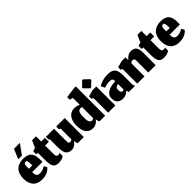

<svg xmlns="http://www.w3.org/2000/svg" viewBox="156 -1224 2019 2019"><g transform="rotate(-45 1165.5 -215.0)"><path d="M116 -322H170.7L250.3 -432H162.7ZM175.7 -172.3H125V-200.3Q125 -212.3 125.8 -220.2Q126.7 -228 129.7 -235.5Q132.7 -243 139 -246.5Q145.3 -250 155.3 -250Q167 -250 171.3 -232.3Q175.7 -214.7 175.7 -172.3ZM149 7Q169 7 191 2.3Q213 -2.3 236.8 -15.8Q260.7 -29.3 273 -49.3L253.3 -83Q244 -74.3 230.2 -68Q216.3 -61.7 202.8 -58.7Q189.3 -55.7 177.7 -55.7Q165.7 -55.7 157.3 -57.7Q149 -59.7 141 -65.7Q133 -71.7 128.8 -84.3Q124.7 -97 124.7 -116.7V-123H277V-160Q277 -228.3 248.7 -259.2Q220.3 -290 154.7 -290Q86.3 -290 48.3 -251.7Q10.3 -213.3 10.3 -138.7Q10.3 -107.3 17.7 -81.8Q25 -56.3 40.8 -36Q56.7 -15.7 84.2 -4.3Q111.7 7 149 7Z M391 7Q413.7 7 432.2 2Q450.7 -3 458.7 -7.8Q466.7 -12.7 471.7 -17.7V-63Q468 -60 462.3 -58.3Q456.7 -56.7 449.7 -56.7Q433.7 -56.7 426 -65.3Q418.3 -74 418.3 -100.7V-224.7H474V-283.3H419.3V-361H360.7L326.7 -283.3L287.3 -271V-224.7H310.3V-111.3Q310.3 -47 328.2 -20Q346 7 391 7Z M666 -44.3 676.3 0H768.7V-283.3H641.7V-245L659.7 -233V-76.3Q658.7 -75.7 656.8 -74.2Q655 -72.7 654.2 -72Q653.3 -71.3 651.7 -70.2Q650 -69 649 -68.3Q648 -67.7 646.3 -66.8Q644.7 -66 643.5 -65.7Q642.3 -65.3 640.7 -64.8Q639 -64.3 637.3 -64.2Q635.7 -64 633.7 -64Q619.7 -64 614.3 -71.2Q609 -78.3 609.3 -93.3V-283.3H488.3V-245L500 -233V-114.3Q500 -49 520.2 -21Q540.3 7 587.3 7Q602.3 7 617 0.5Q631.7 -6 641.7 -15.2Q651.7 -24.3 657.8 -32Q664 -39.7 666 -44.3Z M1001.3 0H1086.3V-436.7H1060.3L942.3 -420V-383.3L979 -371V-270Q966.7 -276.7 949.7 -281.3Q932.7 -286 911 -286Q874.7 -286 849 -266Q823.3 -246 811.3 -213.2Q799.3 -180.3 799.3 -138.3Q799.3 -71.3 825 -33.7Q850.7 4 905.7 4Q920 4 933 0Q946 -4 954.7 -9.3Q963.3 -14.7 971 -21.8Q978.7 -29 982.2 -33.7Q985.7 -38.3 988.3 -43ZM954.3 -61.3Q937.3 -61.3 926.3 -77.3Q915.3 -93.3 915.3 -124.7V-171.3Q915.7 -239.3 960 -239.7Q968.7 -239.7 979 -237.3V-69.7Q973 -65.7 966.7 -63.5Q960.3 -61.3 954.3 -61.3Z M1131 0H1238.3V-283.3H1182.7L1111 -263.7V-228L1131 -215.7ZM1179.3 -314H1192L1249 -369V-380.7L1192 -435.3H1179.3L1124.7 -380.7V-369Z M1428.7 -29.7 1439.3 0H1530.7L1521.3 -26V-161.7Q1521.3 -198.3 1515.7 -222.2Q1510 -246 1496.5 -261.5Q1483 -277 1461.3 -283.5Q1439.7 -290 1406.3 -290Q1368.7 -290 1332.3 -278.8Q1296 -267.7 1273.3 -253L1294.7 -207.7Q1307.3 -214.3 1329.7 -219.2Q1352 -224 1372.7 -224Q1396.7 -224 1407.5 -215.7Q1418.3 -207.3 1418.3 -187V-181Q1407 -181 1394.7 -180Q1382.3 -179 1366.7 -176Q1351 -173 1336.8 -168.5Q1322.7 -164 1308.7 -156.2Q1294.7 -148.3 1284.7 -138.3Q1274.7 -128.3 1268.3 -113.8Q1262 -99.3 1262 -82Q1262 7 1352 7Q1365.3 7 1378 3.2Q1390.7 -0.7 1399.5 -6Q1408.3 -11.3 1415.2 -16.7Q1422 -22 1425.3 -26ZM1402.3 -51.7Q1374 -51.7 1374 -93.3Q1374 -116.7 1386 -127.8Q1398 -139 1418.3 -139V-59Q1418.3 -59 1416.3 -57.2Q1414.3 -55.3 1410.5 -53.5Q1406.7 -51.7 1402.3 -51.7Z M1671.3 0V-194.3Q1672 -195 1673.8 -196.5Q1675.7 -198 1676.5 -198.7Q1677.3 -199.3 1679.2 -200.8Q1681 -202.3 1682 -203Q1683 -203.7 1684.7 -204.8Q1686.3 -206 1687.7 -206.5Q1689 -207 1690.8 -207.8Q1692.7 -208.7 1694.2 -209Q1695.7 -209.3 1697.5 -209.7Q1699.3 -210 1701.3 -210Q1729 -210 1728 -178.7V0H1838V-169Q1838 -171.3 1838.3 -175.3Q1838.3 -179.3 1838.3 -181.3Q1838.3 -240 1819.5 -265Q1800.7 -290 1755 -290Q1742 -290 1728.5 -284.8Q1715 -279.7 1705.3 -272.5Q1695.7 -265.3 1687.8 -258Q1680 -250.7 1676 -245.3L1672 -240.3V-283.3H1615.3L1543.7 -263.7V-228L1563.7 -215.7V0Z M1958 7Q1980.7 7 1999.2 2Q2017.7 -3 2025.7 -7.8Q2033.7 -12.7 2038.7 -17.7V-63Q2035 -60 2029.3 -58.3Q2023.7 -56.7 2016.7 -56.7Q2000.7 -56.7 1993 -65.3Q1985.3 -74 1985.3 -100.7V-224.7H2041V-283.3H1986.3V-361H1927.7L1893.7 -283.3L1854.3 -271V-224.7H1877.3V-111.3Q1877.3 -47 1895.2 -20Q1913 7 1958 7Z M2219.7 -172.3H2169V-200.3Q2169 -212.3 2169.8 -220.2Q2170.7 -228 2173.7 -235.5Q2176.7 -243 2183 -246.5Q2189.3 -250 2199.3 -250Q2211 -250 2215.3 -232.3Q2219.7 -214.7 2219.7 -172.3ZM2193 7Q2213 7 2235 2.3Q2257 -2.3 2280.8 -15.8Q2304.7 -29.3 2317 -49.3L2297.3 -83Q2288 -74.3 2274.2 -68Q2260.3 -61.7 2246.8 -58.7Q2233.3 -55.7 2221.7 -55.7Q2209.7 -55.7 2201.3 -57.7Q2193 -59.7 2185 -65.7Q2177 -71.7 2172.8 -84.3Q2168.7 -97 2168.7 -116.7V-123H2321V-160Q2321 -228.3 2292.7 -259.2Q2264.3 -290 2198.7 -290Q2130.3 -290 2092.3 -251.7Q2054.3 -213.3 2054.3 -138.7Q2054.3 -107.3 2061.7 -81.8Q2069 -56.3 2084.8 -36Q2100.7 -15.7 2128.2 -4.3Q2155.7 7 2193 7Z"/></g></svg>

Font: Jomhuria
Style: Regular
Weight: 400
Designer: Arabic design by Kourosh Beigpour, Latin design by Eben Sorkin, engineering by Lasse Fister and Khaled Hosney
Version: Version 1.0000